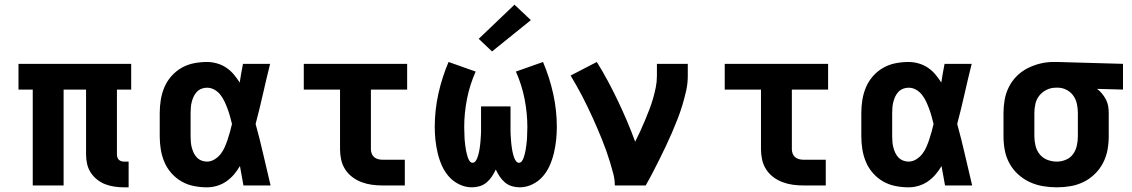

<svg xmlns="http://www.w3.org/2000/svg" viewBox="-20 -793 4840 821"><path d="M510 8Q490 8 469.5 5Q449 2 430.5 -5Q412 -12 395.5 -25Q379 -38 368 -55Q357 -72 352.5 -92Q348 -112 348 -132V-410H252V0H120V-410H59V-520H541V-410H480V-132Q480 -126 482 -120Q484 -114 488 -110Q492 -106 498 -104Q504 -102 510 -102H530V8Z M865 8Q837 8 809 2.5Q781 -3 756.5 -17Q732 -31 713 -52.5Q694 -74 683 -100Q672 -126 667.5 -154Q663 -182 663 -210V-310Q663 -338 667.5 -366Q672 -394 683 -420Q694 -446 713 -467.5Q732 -489 756.5 -503Q781 -517 809 -522.5Q837 -528 865 -528Q886 -528 907.5 -522Q929 -516 947 -504Q965 -492 979 -475.5Q993 -459 1005 -440Q1008 -460 1011.5 -480Q1015 -500 1019 -520H1135Q1119 -456 1104.5 -391.5Q1090 -327 1073 -263Q1091 -198 1106 -132Q1121 -66 1137 0H1021Q1017 -21 1013.5 -41.5Q1010 -62 1006 -83Q995 -64 980.5 -47Q966 -30 948 -17.5Q930 -5 908.5 1.5Q887 8 865 8ZM865 -102Q882 -102 897.5 -111.5Q913 -121 923.5 -134.5Q934 -148 941 -164Q948 -180 953.5 -196.5Q959 -213 963.5 -229.5Q968 -246 972 -263Q968 -279 963.5 -295.5Q959 -312 953 -328Q947 -344 940 -359Q933 -374 922.5 -387.5Q912 -401 897 -409.5Q882 -418 865 -418Q853 -418 841.5 -413.5Q830 -409 821.5 -400Q813 -391 808 -380Q803 -369 800 -357.5Q797 -346 796 -334Q795 -322 795 -310V-210Q795 -198 796 -186Q797 -174 800 -162.5Q803 -151 808 -140Q813 -129 821.5 -120Q830 -111 841.5 -106.5Q853 -102 865 -102Z M1615 0Q1593 0 1570.5 -3Q1548 -6 1526.5 -14Q1505 -22 1487 -35.5Q1469 -49 1456.5 -68Q1444 -87 1439 -109.5Q1434 -132 1434 -155V-410H1279V-520H1721V-410H1566V-155Q1566 -145 1569.5 -136Q1573 -127 1580 -121Q1587 -115 1596.5 -112.5Q1606 -110 1615 -110H1711V0Z M2202 8Q2185 8 2168.5 3Q2152 -2 2139 -13Q2126 -24 2116.5 -38.5Q2107 -53 2100 -68Q2093 -53 2083.5 -38.5Q2074 -24 2061 -13Q2048 -2 2031.5 3Q2015 8 1998 8Q1970 8 1944 -4.5Q1918 -17 1899.5 -38Q1881 -59 1869.5 -85Q1858 -111 1851.5 -138.5Q1845 -166 1842 -194Q1839 -222 1839 -250Q1839 -322 1854.5 -392Q1870 -462 1898 -528L2014 -487Q1989 -431 1977 -370.5Q1965 -310 1965 -249Q1965 -241 1965.5 -233Q1966 -225 1966 -216.5Q1966 -208 1966.5 -200Q1967 -192 1968 -184Q1969 -176 1970 -167.5Q1971 -159 1972.5 -151Q1974 -143 1976 -135Q1978 -127 1980.5 -119.5Q1983 -112 1988 -104.5Q1993 -97 2001 -97Q2008 -97 2013 -103.5Q2018 -110 2020.5 -116.5Q2023 -123 2025 -130Q2027 -137 2028.5 -144Q2030 -151 2031 -158.5Q2032 -166 2033 -173Q2034 -180 2034.5 -187.5Q2035 -195 2035.5 -202Q2036 -209 2036.5 -216.5Q2037 -224 2037 -231Q2037 -238 2037 -245.5Q2037 -253 2037 -260V-338H2163V-260Q2163 -253 2163 -245.5Q2163 -238 2163 -231Q2163 -224 2163.5 -216.5Q2164 -209 2164.5 -202Q2165 -195 2165.5 -187.5Q2166 -180 2167 -173Q2168 -166 2169 -158.5Q2170 -151 2171.5 -144Q2173 -137 2175 -130Q2177 -123 2179.5 -116.5Q2182 -110 2187 -103.5Q2192 -97 2199 -97Q2207 -97 2212 -104.5Q2217 -112 2219.5 -119.5Q2222 -127 2224 -135Q2226 -143 2227.5 -151Q2229 -159 2230 -167.5Q2231 -176 2232 -184Q2233 -192 2233.5 -200Q2234 -208 2234 -216.5Q2234 -225 2234.5 -233Q2235 -241 2235 -249Q2235 -310 2223 -370.5Q2211 -431 2186 -487L2302 -528Q2330 -462 2345.5 -392Q2361 -322 2361 -250Q2361 -222 2358 -194Q2355 -166 2348.5 -138.5Q2342 -111 2330.5 -85Q2319 -59 2300.5 -38Q2282 -17 2256 -4.5Q2230 8 2202 8ZM2084 -573 2027 -627 2180 -773 2250 -707Z M2609 0Q2609 -25 2602.5 -50Q2596 -75 2588.5 -99.5Q2581 -124 2572.5 -148Q2564 -172 2554.5 -195.5Q2545 -219 2535 -242.5Q2525 -266 2514.5 -289Q2504 -312 2493 -335Q2482 -358 2470 -381Q2458 -404 2445.5 -426Q2433 -448 2420 -470L2532 -528Q2557 -488 2579.5 -446Q2602 -404 2622.5 -361Q2643 -318 2661.5 -274.5Q2680 -231 2696 -187Q2707 -209 2717.5 -231.5Q2728 -254 2737.5 -277Q2747 -300 2756 -323Q2765 -346 2772 -370Q2779 -394 2784 -418.5Q2789 -443 2789 -468V-520H2921V-468Q2921 -436 2914 -405Q2907 -374 2898 -344Q2889 -314 2877.5 -284.5Q2866 -255 2853.5 -226Q2841 -197 2827.5 -168.5Q2814 -140 2800 -112Q2786 -84 2771.5 -56Q2757 -28 2741 0Z M3415 0Q3393 0 3370.5 -3Q3348 -6 3326.5 -14Q3305 -22 3287 -35.5Q3269 -49 3256.5 -68Q3244 -87 3239 -109.5Q3234 -132 3234 -155V-410H3079V-520H3521V-410H3366V-155Q3366 -145 3369.5 -136Q3373 -127 3380 -121Q3387 -115 3396.5 -112.5Q3406 -110 3415 -110H3511V0Z M3865 8Q3837 8 3809 2.5Q3781 -3 3756.5 -17Q3732 -31 3713 -52.5Q3694 -74 3683 -100Q3672 -126 3667.5 -154Q3663 -182 3663 -210V-310Q3663 -338 3667.5 -366Q3672 -394 3683 -420Q3694 -446 3713 -467.5Q3732 -489 3756.5 -503Q3781 -517 3809 -522.5Q3837 -528 3865 -528Q3886 -528 3907.5 -522Q3929 -516 3947 -504Q3965 -492 3979 -475.5Q3993 -459 4005 -440Q4008 -460 4011.5 -480Q4015 -500 4019 -520H4135Q4119 -456 4104.5 -391.5Q4090 -327 4073 -263Q4091 -198 4106 -132Q4121 -66 4137 0H4021Q4017 -21 4013.5 -41.5Q4010 -62 4006 -83Q3995 -64 3980.5 -47Q3966 -30 3948 -17.5Q3930 -5 3908.5 1.5Q3887 8 3865 8ZM3865 -102Q3882 -102 3897.5 -111.5Q3913 -121 3923.5 -134.5Q3934 -148 3941 -164Q3948 -180 3953.5 -196.5Q3959 -213 3963.5 -229.5Q3968 -246 3972 -263Q3968 -279 3963.5 -295.5Q3959 -312 3953 -328Q3947 -344 3940 -359Q3933 -374 3922.5 -387.5Q3912 -401 3897 -409.5Q3882 -418 3865 -418Q3853 -418 3841.5 -413.5Q3830 -409 3821.5 -400Q3813 -391 3808 -380Q3803 -369 3800 -357.5Q3797 -346 3796 -334Q3795 -322 3795 -310V-210Q3795 -198 3796 -186Q3797 -174 3800 -162.5Q3803 -151 3808 -140Q3813 -129 3821.5 -120Q3830 -111 3841.5 -106.5Q3853 -102 3865 -102Z M4499 8Q4469 8 4439.5 3Q4410 -2 4383 -14.5Q4356 -27 4333.5 -47.5Q4311 -68 4296.5 -94.5Q4282 -121 4276.5 -150.5Q4271 -180 4271 -210V-310Q4271 -339 4276 -367Q4281 -395 4294 -421Q4307 -447 4327.5 -467.5Q4348 -488 4373.5 -501Q4399 -514 4427 -521Q4455 -528 4484 -528Q4488 -528 4492 -528Q4496 -528 4500 -528L4782 -520V-410L4671 -413Q4683 -404 4692.5 -392.5Q4702 -381 4709 -367.5Q4716 -354 4718.5 -339.5Q4721 -325 4721 -310V-210Q4721 -180 4715.5 -151Q4710 -122 4696.5 -96Q4683 -70 4661.5 -49Q4640 -28 4613.5 -15Q4587 -2 4558 3Q4529 8 4499 8ZM4499 -102Q4519 -102 4538 -110Q4557 -118 4568.5 -134Q4580 -150 4584.5 -170Q4589 -190 4589 -210V-310Q4589 -329 4585 -348Q4581 -367 4570.5 -382.5Q4560 -398 4543 -407.5Q4526 -417 4507 -418H4500Q4498 -418 4496.5 -418Q4495 -418 4494 -418Q4474 -418 4455.5 -409Q4437 -400 4424.5 -384.5Q4412 -369 4407.5 -349.5Q4403 -330 4403 -310V-210Q4403 -190 4408 -169.5Q4413 -149 4426 -133Q4439 -117 4458.5 -109.5Q4478 -102 4499 -102Z"/></svg>

Font: Iosevka SS04 XBd Ex
Style: Regular
Weight: 800
Width: 7
Monospace: yes
Designer: Belleve Invis
Foundry: Belleve Invis
Version: Version 19.0.0; ttfautohint (v1.8.4)